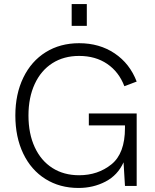

<svg xmlns="http://www.w3.org/2000/svg" viewBox="-20 -921 768 951"><path d="M56 -349Q56 -455 95.5 -536.5Q135 -618 206.5 -662.5Q278 -707 372 -707Q473 -707 548 -656.5Q623 -606 657 -517L596 -494Q569 -565 511 -604.5Q453 -644 372 -644Q296 -644 239.5 -608Q183 -572 152 -505Q121 -438 121 -349Q121 -259 152 -192Q183 -125 239.5 -89Q296 -53 372 -53Q465 -53 532 -107Q599 -161 599 -287V-300H420V-359H657V0H599L592 -117Q563 -53 502.5 -21.5Q442 10 369 10Q276 10 205 -34.5Q134 -79 95 -160.5Q56 -242 56 -349ZM335 -901H410V-793H335Z"/></svg>

Font: Hanken Grotesk Light
Style: Regular
Weight: 300
Designer: Alfredo Marco Pradil
Foundry: Hanken Design Co.
Version: Version 3.014